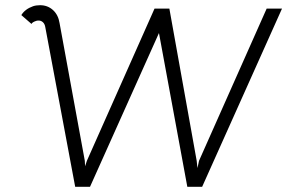

<svg xmlns="http://www.w3.org/2000/svg" viewBox="-20 -718 1104 738"><path d="M129 -639Q123 -639 120 -638Q104 -633 101 -626L62 -660Q76 -683 107 -694Q119 -698 134 -698Q163 -698 183.5 -679.5Q204 -661 209 -629L306 -100L307 -79L314 -100L574 -685H631L736 -100L739 -72L745 -100L1005 -685H1064L757 0H700L591 -591L326 0H269L154 -614Q152 -626 145 -632.5Q138 -639 129 -639Z"/></svg>

Font: Bellota
Style: Italic
Weight: 400
Italic angle: -7.5°
Designer: Kemie Guaida
Foundry: Kemie Guaida
Version: Version 4.001